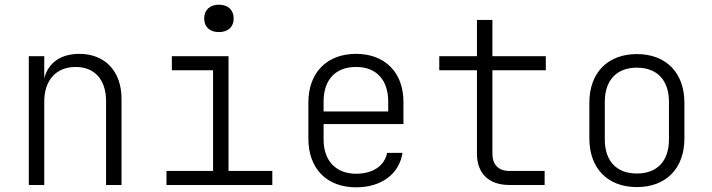

<svg xmlns="http://www.w3.org/2000/svg" viewBox="-20 -790 3040 820"><path d="M103 0H169V-356C169 -448 220 -504 303 -504C383 -504 433 -451 433 -358V0H499V-368C499 -486 428 -560 319 -560C239 -560 185 -521 169 -455V-550H103Z M915 -653C954 -653 978 -675 978 -711C978 -747 954 -770 915 -770C876 -770 852 -747 852 -711C852 -675 876 -653 915 -653ZM691 0H1143V-60H956V-550H714V-490H890V-60H691Z M1501 10C1609 10 1685 -47 1699 -137H1633C1623 -82 1572 -48 1501 -48C1414 -48 1362 -104 1362 -194V-260H1703V-356C1703 -479 1625 -560 1501 -560C1375 -560 1297 -479 1297 -352V-198C1297 -70 1375 10 1501 10ZM1362 -314V-356C1362 -449 1412 -504 1501 -504C1588 -504 1638 -448 1638 -356V-314Z M2155 0H2306V-60H2155C2109 -60 2083 -87 2083 -133V-490H2311V-550H2083V-705H2017V-550H1856V-490H2017V-133C2017 -49 2068 0 2155 0Z M2700 9C2824 9 2903 -70 2903 -199V-351C2903 -480 2824 -559 2700 -559C2576 -559 2497 -480 2497 -351V-199C2497 -70 2576 9 2700 9ZM2700 -49C2614 -49 2563 -101 2563 -195V-355C2563 -448 2614 -501 2700 -501C2786 -501 2837 -448 2837 -355V-195C2837 -101 2786 -49 2700 -49Z"/></svg>

Font: JetBrains Mono ExtraLight
Style: Regular
Weight: 240
Monospace: yes
Designer: Philipp Nurullin, Konstantin Bulenkov
Foundry: JetBrains
Version: Version 2.305